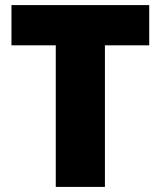

<svg xmlns="http://www.w3.org/2000/svg" viewBox="-20 -800 631 754"><path d="M392 -66V-622H566V-780H25V-622H199V-66Z"/></svg>

Font: Noto Sans Malayalam UI Black
Style: Regular
Weight: 900
Designer: Jelle Bosma - Monotype Design Team
Foundry: Monotype Imaging Inc.
Version: Version 2.104